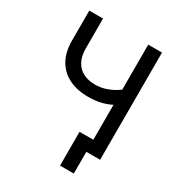

<svg xmlns="http://www.w3.org/2000/svg" viewBox="-203 -849 1032 1121"><g transform="rotate(30 313.5 -288.5)"><path d="M509.8 -81.5H373V146.5H465.8V0H509.8ZM311.5 -283.2Q366.2 -283.2 405 -293.9Q443.8 -304.7 468.5 -318.6Q493.2 -332.5 504.6 -343.3Q516.1 -354 516.1 -354L476.1 -427.7Q476.1 -427.7 464.1 -418.2Q452.1 -408.7 430.4 -396.5Q408.7 -384.3 378.4 -374.8Q348.1 -365.2 311.5 -365.2Q267.6 -365.2 233.6 -382.1Q199.7 -398.9 180.4 -433.6Q161.1 -468.3 161.1 -521.5V-722.7H68.4V-521.5Q68.4 -443.4 98.6 -390.4Q128.9 -337.4 183.8 -310.3Q238.8 -283.2 311.5 -283.2ZM558.6 0V-722.7H465.8V0Z"/></g></svg>

Font: Giphurs
Style: Regular
Weight: 400
Version: Version 2.010